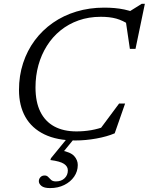

<svg xmlns="http://www.w3.org/2000/svg" viewBox="-20 -726 779 1006"><path d="M535 -65.5 498 -41 604 -183.5H635.5L581 -27.5Q541.5 -10.5 485 -0.2Q428.5 10 375 10Q278.5 10 212.5 -22Q146.5 -54 113 -113.2Q79.5 -172.5 79.5 -254.5Q79.5 -329.5 101 -395.2Q122.5 -461 162.2 -514.5Q202 -568 257.2 -606.5Q312.5 -645 380.5 -665.5Q448.5 -686 526 -686Q553.5 -686 579.8 -683.8Q606 -681.5 631.5 -676.2Q657 -671 681 -661.5L652 -662L722.5 -706H739L690 -470H660.5L638.5 -619L660.5 -594.5Q623.5 -619 589.2 -628.5Q555 -638 508 -638Q445 -638 392 -619.2Q339 -600.5 297 -566.5Q255 -532.5 225.8 -486Q196.5 -439.5 181.2 -384.2Q166 -329 166 -268Q166 -192 191.2 -140.8Q216.5 -89.5 264.5 -63.5Q312.5 -37.5 380.5 -37.5Q420 -37.5 457.8 -44Q495.5 -50.5 535 -65.5ZM273 224.5Q301 224.5 318.2 208.2Q335.5 192 335.5 166.5Q335.5 146 315.2 132.5Q295 119 244 112.5L247 103L349.5 -22.5H387.5L284 104L298.5 61.5Q350.5 71 369 92Q387.5 113 387.5 138.5Q387.5 172 368.5 199.5Q349.5 227 316.8 243.2Q284 259.5 242.5 259.5Q211 259.5 197.2 248.2Q183.5 237 183.5 223.5Q183.5 211.5 191.8 202.5Q200 193.5 214 193.5Q225.5 193.5 232.5 201.2Q239.5 209 248 216.8Q256.5 224.5 273 224.5Z"/></svg>

Font: Newsreader 16pt 16pt
Style: Italic
Weight: 400
Italic angle: -17°
Version: Version 1.003